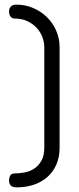

<svg xmlns="http://www.w3.org/2000/svg" viewBox="-20 -788 339 828"><path d="M52 20Q34 20 26.5 12Q19 4 19 -10Q19 -21 24 -30.5Q29 -40 43 -40Q64 -40 87 -44.5Q110 -49 128.5 -61.5Q147 -74 159 -95.5Q171 -117 171 -151V-584Q171 -606 162.5 -628.5Q154 -651 137.5 -668.5Q121 -686 97.5 -697Q74 -708 43 -708Q32 -708 25.5 -716.5Q19 -725 19 -739Q19 -751 26.5 -759.5Q34 -768 51 -768Q89 -768 123 -753.5Q157 -739 182.5 -714Q208 -689 222.5 -655.5Q237 -622 237 -584V-151Q237 -109 222.5 -77Q208 -45 183 -23.5Q158 -2 124.5 9Q91 20 52 20Z"/></svg>

Font: Dosis
Style: Book
Weight: 400
Designer: EdgarTolentino, PabloImpallari, IginoMarini
Foundry: EdgarTolentino, PabloImpallari, IginoMarini
Version: Version 1.007